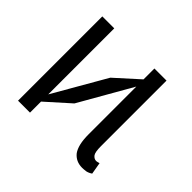

<svg xmlns="http://www.w3.org/2000/svg" viewBox="-137 -711 886 886"><g transform="rotate(45 306.5 -268.0)"><path d="M145 2H67V-548H145V-117L293 -374L407 -477V-548H486V-120Q486 -81 495 -69Q505 -56 519 -56Q523 -56 537 -60L547 -2Q534 7 520 10Q504 12 495 12Q454 12 430 -18Q407 -50 407 -118V-430L260 -173L145 -70Z"/></g></svg>

Font: Sinter Normal
Style: Regular
Weight: 350
Foundry: Adobe & rsms
Version: Version 1.000